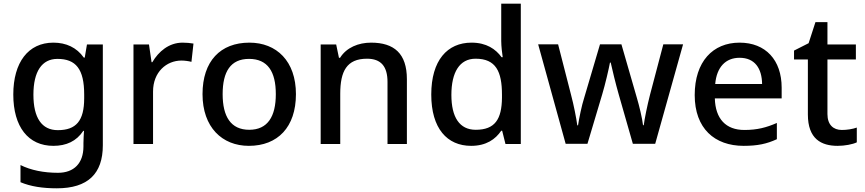

<svg xmlns="http://www.w3.org/2000/svg" viewBox="-20 -780 4686 1040"><path d="M269 -549C133 -549 52 -442 52 -268C52 -93 133 10 269 10C339 10 394 -15 431 -71H435C434 -57 432 -22 432 -5V13C432 104 381 156 294 156C217 156 147 142 91 114V207C146 230 210 240 288 240C456 240 537 161 537 7V-539H451L439 -468H434C395 -523 338 -549 269 -549ZM291 -461C391 -461 436 -406 436 -268V-248C436 -125 392 -75 293 -75C206 -75 161 -142 161 -267C161 -393 207 -461 291 -461Z M969 -549C895 -549 839 -501 805 -443H801L787 -539H703V0H809V-284C809 -390 882 -452 963 -452C980 -452 1002 -449 1017 -445L1028 -544C1012 -547 988 -549 969 -549Z M1583 -270C1583 -449 1478 -549 1331 -549C1174 -549 1077 -449 1077 -270C1077 -91 1183 10 1328 10C1484 10 1583 -91 1583 -270ZM1186 -270C1186 -392 1229 -461 1329 -461C1430 -461 1474 -392 1474 -270C1474 -149 1430 -77 1330 -77C1230 -77 1186 -149 1186 -270Z M1990 -549C1922 -549 1857 -523 1822 -467H1816L1801 -539H1717V0H1823V-272C1823 -394 1858 -462 1968 -462C2044 -462 2079 -420 2079 -336V0H2184V-351C2184 -490 2115 -549 1990 -549Z M2532 10C2614 10 2664 -26 2695 -72H2700L2718 0H2801V-760H2695V-558C2695 -531 2700 -488 2703 -470H2697C2665 -514 2615 -549 2534 -549C2403 -549 2316 -453 2316 -268C2316 -84 2402 10 2532 10ZM2557 -77C2469 -77 2425 -145 2425 -266C2425 -388 2469 -462 2556 -462C2666 -462 2699 -393 2699 -267V-251C2698 -134 2661 -77 2557 -77Z M3331 -270 3408 -1H3529L3680 -540H3573L3501 -267C3486 -209 3471 -135 3467 -102H3463C3459 -139 3442 -209 3430 -249L3346 -540H3230L3144 -249C3132 -213 3116 -136 3111 -101H3107C3102 -139 3088 -211 3073 -267L3003 -540H2895L3044 -1H3162L3242 -269C3258 -322 3278 -408 3284 -441H3288C3295 -408 3316 -322 3331 -270Z M3986 -549C3841 -549 3743 -446 3743 -265C3743 -84 3851 10 4008 10C4084 10 4134 -1 4188 -26V-114C4131 -89 4081 -76 4012 -76C3912 -76 3855 -136 3852 -247H4214V-305C4214 -455 4127 -549 3986 -549ZM3986 -467C4069 -467 4107 -409 4108 -325H3854C3862 -416 3910 -467 3986 -467Z M4540 -76C4494 -76 4462 -104 4462 -162V-458H4616V-539H4462V-660H4397L4360 -546L4281 -506V-458H4356V-160C4356 -27 4429 10 4517 10C4556 10 4598 2 4621 -9V-89C4599 -81 4568 -76 4540 -76Z"/></svg>

Font: Noto Sans Devanagari UI Medium
Style: Regular
Weight: 500
Designer: Jelle Bosma - Monotype Design Team
Foundry: Monotype Imaging Inc.
Version: Version 2.004